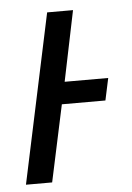

<svg xmlns="http://www.w3.org/2000/svg" viewBox="-44 -571 416 606"><g transform="rotate(-5 163.5 -268.0)"><path d="M14 0 128 -536H210L164 -313H302L287 -243H149L97 0Z"/></g></svg>

Font: Noto Sans UI SemiCondensed
Style: Italic
Weight: 400
Width: 4
Italic angle: -12°
Designer: Monotype Design Team
Foundry: Monotype Imaging Inc.
Version: Version 1.901